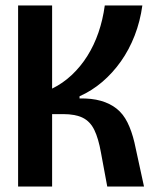

<svg xmlns="http://www.w3.org/2000/svg" viewBox="-20 -680 566 700"><path d="M46 0V-660H170V-357Q209 -376 241.5 -406.5Q274 -437 298.5 -476Q323 -515 339 -561.5Q355 -608 362 -660H499Q491 -602 471 -550.5Q451 -499 421 -456.5Q391 -414 353 -381.5Q315 -349 270 -329V-321Q314 -322 347.5 -312.5Q381 -303 405 -284Q429 -265 444.5 -234Q460 -203 470 -161L505 0H371L348 -124Q339 -175 324 -206Q309 -237 282 -250.5Q255 -264 210 -264H170V0Z"/></svg>

Font: Bricolage Grotesque 72pt SemiCondensed SemiBold
Style: Regular
Weight: 600
Width: 4
Designer: Mathieu Triay
Foundry: Atelier Triay
Version: Version 1.001;gftools[0.9.33.dev8+g029e19f]